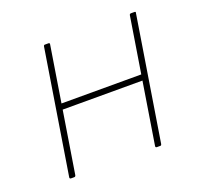

<svg xmlns="http://www.w3.org/2000/svg" viewBox="-92 -581 714 683"><g transform="rotate(-20 265.5 -239.5)"><path d="M392 0Q386 0 387 -6L462 -474Q463 -479 468 -479H481Q487 -479 485 -474L410 -6Q409 0 405 0ZM67 0Q61 0 62 -6L137 -474Q138 -479 142 -479H155Q161 -479 160 -474L85 -6Q84 0 79 0ZM117 -240 120 -262H433L429 -240Z"/></g></svg>

Font: Sofia Sans Thin
Style: Italic
Weight: 250
Italic angle: -9°
Version: Version 4.100-B